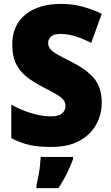

<svg xmlns="http://www.w3.org/2000/svg" viewBox="-20 -744 572 985"><path d="M502 -217Q502 -156 473 -104Q444 -52 386.5 -21Q329 10 242 10Q179 10 133 0Q87 -10 38 -35V-207Q90 -178 143.5 -162.5Q197 -147 241 -147Q280 -147 298 -162Q316 -177 316 -200Q316 -217 306 -230.5Q296 -244 271 -259Q246 -274 203 -296Q154 -321 118 -349Q82 -377 62.5 -416Q43 -455 43 -515Q43 -615 110.5 -669.5Q178 -724 293 -724Q353 -724 405 -709.5Q457 -695 502 -673L448 -524Q405 -546 365.5 -558Q326 -570 291 -570Q258 -570 242.5 -557Q227 -544 227 -524Q227 -506 237.5 -493Q248 -480 274.5 -464.5Q301 -449 350 -425Q423 -388 462.5 -342Q502 -296 502 -217ZM355 72Q340 112 322.5 147.5Q305 183 280 221H167V207Q172 187 177 160.5Q182 134 185 107Q188 80 189 61H355Z"/></svg>

Font: Noto Sans Gurmukhi SemiCondensed Black
Style: Regular
Weight: 900
Width: 4
Designer: Jelle Bosma - Monotype Design Team
Foundry: Monotype Imaging Inc.
Version: Version 2.004; ttfautohint (v1.8.4.7-5d5b)